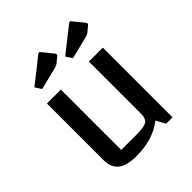

<svg xmlns="http://www.w3.org/2000/svg" viewBox="-199 -838 974 974"><g transform="rotate(-45 288.0 -351.0)"><path d="M85 0ZM486 0H440L413 -50Q373 -19 325.5 -4.5Q278 10 217 10Q149 10 117 -15.5Q85 -41 85 -95V-500H185V-67H301Q350 -67 368 -79Q386 -91 386 -125V-500H486ZM98 -603 231 -708Q236 -712 239 -712Q243 -712 247 -707L291 -653Q297 -645 297 -642Q297 -638 293 -634L263 -609Q254 -602 241 -599L120 -569ZM319 -603 452 -708Q457 -712 460 -712Q464 -712 468 -707L512 -653Q518 -645 518 -642Q518 -638 514 -634L484 -609Q475 -602 462 -599L341 -569Z"/></g></svg>

Font: Changa
Style: Regular
Weight: 400
Designer: Eduardo Rodriguez Tunni
Foundry: Eduardo Rodriguez Tunni
Version: Version 2.002; ttfautohint (v1.5.10-5e6f)